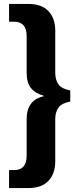

<svg xmlns="http://www.w3.org/2000/svg" viewBox="-20 -842 404 973"><path d="M26 111V20H51Q115 20 115 -52V-238Q115 -335 201 -354V-357Q160 -368 137.5 -395Q115 -422 115 -474V-660Q115 -732 51 -732H26V-822H124Q191 -822 225.5 -785.5Q260 -749 260 -687V-474Q260 -436 277 -413.5Q294 -391 336 -384V-327Q294 -320 277 -297.5Q260 -275 260 -238V-25Q260 38 225.5 74.5Q191 111 124 111Z"/></svg>

Font: Krub
Style: Bold
Weight: 700
Version: Version 1.000; ttfautohint (v1.6)